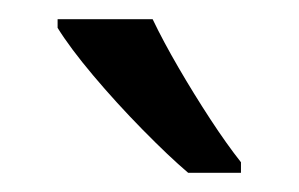

<svg xmlns="http://www.w3.org/2000/svg" viewBox="-20 -786 311 200"><path d="M139 -766Q150 -743 166 -715.5Q182 -688 199 -662Q216 -636 231 -617V-606H176Q156 -623 128.5 -651Q101 -679 77 -707.5Q53 -736 40 -757V-766Z"/></svg>

Font: Noto Sans Devanagari Condensed
Style: Regular
Weight: 400
Width: 3
Designer: Jelle Bosma - Monotype Design Team
Foundry: Monotype Imaging Inc.
Version: Version 2.004; ttfautohint (v1.8.4.7-5d5b)